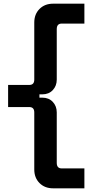

<svg xmlns="http://www.w3.org/2000/svg" viewBox="-20 -776 482 1042"><path d="M268 246Q223 246 194.5 217.5Q166 189 166 144V-166Q166 -195 139 -195H24V-315H139Q166 -315 166 -344V-654Q166 -699 194.5 -727.5Q223 -756 268 -756H438V-648H315Q288 -648 288 -618V-344Q288 -310 266.5 -287Q245 -264 210 -264H194V-246H210Q245 -246 266.5 -223Q288 -200 288 -166V108Q288 138 315 138H438V246Z"/></svg>

Font: Space Grotesk Frontify
Style: Bold
Weight: 700
Designer: Florian Karsten
Version: Version 2.000